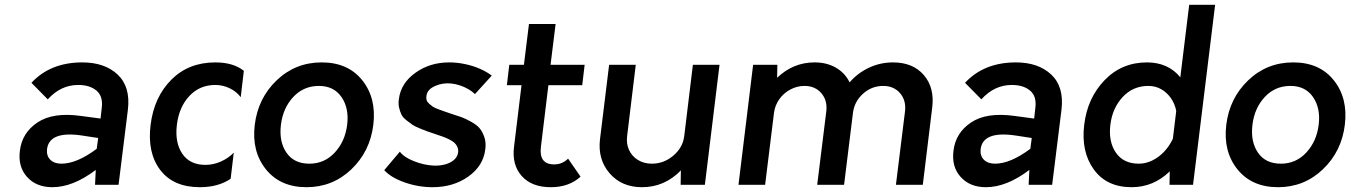

<svg xmlns="http://www.w3.org/2000/svg" viewBox="-20 -770 5631 800"><path d="M323 -510Q416 -510 470 -459.5Q524 -409 513 -314L474 0H376L379 -62Q284 10 198 10Q131 10 92.5 -33Q54 -76 63 -143Q72 -217 136.5 -260Q201 -303 317 -287L399 -276L404 -321Q410 -369 382 -392.5Q354 -416 306 -416Q233 -416 179 -356L111 -425Q190 -510 323 -510ZM176 -149Q173 -121 189.5 -104.5Q206 -88 236 -88Q300 -88 383 -150L389 -195L324 -205Q186 -226 176 -149Z M813 10Q702 10 647.5 -62Q593 -134 607.5 -250Q622 -366 694 -438Q766 -510 877 -510Q952 -510 996 -475L983 -365Q966 -388 937.5 -402Q909 -416 877 -416Q812 -416 769 -370Q726 -324 717 -250Q708 -176 739.5 -129.5Q771 -83 836 -83Q869 -83 900.5 -97Q932 -111 954 -134L941 -25Q889 10 813 10Z M1444 -64.5Q1366 10 1257 10Q1148 10 1088 -64.5Q1028 -139 1041.5 -250Q1055 -361 1133 -435.5Q1211 -510 1320.5 -510Q1430 -510 1489.5 -435.5Q1549 -361 1535.5 -250Q1522 -139 1444 -64.5ZM1269 -88Q1332 -88 1375 -134.5Q1418 -181 1426.5 -250Q1435 -319 1403 -365.5Q1371 -412 1309 -412Q1245 -412 1202 -366Q1159 -320 1150.5 -250Q1142 -180 1173.5 -134Q1205 -88 1269 -88Z M1782 10Q1723 10 1666 -10Q1609 -30 1581 -61L1646 -138Q1663 -115 1704.5 -98.5Q1746 -82 1787 -80Q1814 -79 1836.5 -85.5Q1859 -92 1873 -105Q1887 -118 1889 -136Q1890 -148 1885.5 -158Q1881 -168 1873.5 -175Q1866 -182 1851 -189.5Q1836 -197 1824 -201Q1812 -205 1792 -212Q1768 -220 1759.5 -223Q1751 -226 1729 -235Q1707 -244 1698 -250.5Q1689 -257 1674 -268.5Q1659 -280 1653 -292Q1647 -304 1643 -321Q1639 -338 1642 -357Q1650 -423 1710.5 -466.5Q1771 -510 1852 -510Q1884 -510 1917.5 -503Q1951 -496 1979.5 -483.5Q2008 -471 2029 -455L1959 -378Q1948 -389 1931.5 -398.5Q1915 -408 1897 -414Q1879 -420 1861 -422Q1825 -426 1792.5 -411.5Q1760 -397 1757 -371Q1755 -361 1757.5 -353Q1760 -345 1768.5 -337.5Q1777 -330 1783.5 -325.5Q1790 -321 1806 -315Q1822 -309 1829.5 -306.5Q1837 -304 1857 -297Q1886 -288 1902.5 -282Q1919 -276 1942.5 -263Q1966 -250 1978 -236Q1990 -222 1998 -199Q2006 -176 2002 -148Q1994 -79 1931.5 -34.5Q1869 10 1782 10Z M2347 -109 2399 -34Q2351 10 2275 10Q2195 10 2153.5 -37Q2112 -84 2122 -160L2153 -415H2092L2102 -500H2163L2184 -670H2295L2274 -500H2416L2406 -415H2265L2234 -160Q2224 -85 2289 -85Q2323 -85 2347 -109Z M2867 -500H2978L2917 0H2816L2817 -60Q2749 10 2655 10Q2570 10 2520 -48Q2470 -106 2480 -190L2518 -500H2629L2593 -203Q2589 -171 2601 -145Q2613 -119 2638 -103.5Q2663 -88 2696 -88Q2746 -88 2785.5 -121.5Q2825 -155 2831 -203Z M3701 -510Q3784 -510 3829.5 -457Q3875 -404 3864 -320L3825 0H3713L3751 -307Q3756 -352 3730 -382Q3704 -412 3660 -412Q3612 -412 3576 -379.5Q3540 -347 3534 -300L3497 0H3385L3423 -307Q3428 -352 3402 -382Q3376 -412 3332 -412Q3301 -412 3273 -397Q3245 -382 3227 -356.5Q3209 -331 3205 -300L3168 0H3057L3118 -500H3219L3218 -446Q3285 -510 3374 -510Q3425 -510 3463 -488Q3501 -466 3520 -427Q3554 -466 3601 -488Q3648 -510 3701 -510Z M4213 -510Q4306 -510 4360 -459.5Q4414 -409 4403 -314L4364 0H4266L4269 -62Q4174 10 4088 10Q4021 10 3982.5 -33Q3944 -76 3953 -143Q3962 -217 4026.5 -260Q4091 -303 4207 -287L4289 -276L4294 -321Q4300 -369 4272 -392.5Q4244 -416 4196 -416Q4123 -416 4069 -356L4001 -425Q4080 -510 4213 -510ZM4066 -149Q4063 -121 4079.5 -104.5Q4096 -88 4126 -88Q4190 -88 4273 -150L4279 -195L4214 -205Q4076 -226 4066 -149Z M4935 -750H5043L4951 0H4853L4854 -56Q4786 10 4695 10Q4591 10 4537.5 -64Q4484 -138 4497.5 -250Q4511 -362 4582.5 -436Q4654 -510 4759 -510Q4847 -510 4898 -448ZM4725 -88Q4754 -88 4781.5 -101.5Q4809 -115 4831 -138.5Q4853 -162 4867 -192L4881 -308Q4875 -338 4858.5 -361.5Q4842 -385 4818 -398.5Q4794 -412 4765 -412Q4701 -412 4658 -366Q4615 -320 4606.5 -250Q4598 -180 4629.5 -134Q4661 -88 4725 -88Z M5492 -64.5Q5414 10 5305 10Q5196 10 5136 -64.5Q5076 -139 5089.5 -250Q5103 -361 5181 -435.5Q5259 -510 5368.5 -510Q5478 -510 5537.5 -435.5Q5597 -361 5583.5 -250Q5570 -139 5492 -64.5ZM5317 -88Q5380 -88 5423 -134.5Q5466 -181 5474.5 -250Q5483 -319 5451 -365.5Q5419 -412 5357 -412Q5293 -412 5250 -366Q5207 -320 5198.5 -250Q5190 -180 5221.5 -134Q5253 -88 5317 -88Z"/></svg>

Font: Orkney Medium
Style: MediumItalic
Weight: 500
Designer: Samuel Oakes and Alfredo Marco Pradil
Foundry: Alfredo Marco Pradil
Version: 1.0; ttfautohint (v1.5)